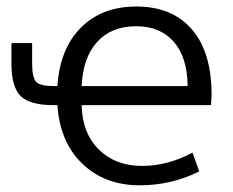

<svg xmlns="http://www.w3.org/2000/svg" viewBox="-20 -550 703 580"><path d="M546.9 -290Q545.9 -377 504.9 -423.8Q463.9 -470.7 391.6 -470.7Q316.4 -470.7 273.4 -423.3Q230.5 -376 226.6 -290ZM153.3 -290Q161.1 -403.3 224.6 -466.8Q288.1 -530.3 391.6 -530.3Q500 -530.3 559.6 -461.4Q619.1 -392.6 619.1 -264.6Q619.1 -252 617.2 -232.4H226.6Q228.5 -147.5 278.8 -98.1Q329.1 -48.8 409.2 -48.8Q486.3 -48.8 561.5 -88.9L582 -32.2Q498 9.8 402.3 9.8Q296.9 9.8 229 -55.2Q161.1 -120.1 153.3 -232.4H141.6Q70.3 -232.4 42.5 -259.8Q14.6 -287.1 14.6 -357.4V-419.9H77.1V-358.4Q77.1 -315.4 89.4 -302.7Q101.6 -290 141.6 -290Z"/></svg>

Font: Mgen+ 1c regular
Style: Regular
Weight: 400
Designer: [Source Han Sans]
Ryoko NISHIZUKA  (kana & ideographs); Paul D. Hunt (Latin, Greek & Cyrillic); Wenlong ZHANG  (bopomofo
Version: Version 1.059.20150602